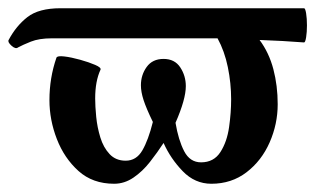

<svg xmlns="http://www.w3.org/2000/svg" viewBox="-24 -435 772 466"><path d="M253 11Q201 11 166.5 -20Q132 -51 114 -97.5Q96 -144 96 -192Q96 -246 113 -295Q115 -300 132 -298Q149 -296 170.5 -290Q192 -284 207 -277.5Q222 -271 220 -266Q207 -238 207 -196Q207 -177 209.5 -151.5Q212 -126 219.5 -101.5Q227 -77 242 -61Q257 -45 281 -45Q307 -45 321.5 -70Q336 -95 347 -139Q331 -172 324.5 -192Q318 -212 318 -228Q318 -253 332 -272.5Q346 -292 373 -292Q400 -292 413.5 -271.5Q427 -251 427 -226Q427 -194 402 -137Q409 -95 423 -68Q437 -41 464 -41Q495 -41 511 -66Q527 -91 532 -126.5Q537 -162 537 -194Q537 -233 529 -272Q521 -311 504 -342Q481 -342 463 -342H102Q71 -342 51 -334Q31 -326 20 -320Q14 -315 4 -324Q-6 -333 -3 -338Q15 -372 42.5 -393.5Q70 -415 123 -415H714Q717 -415 719 -402.5Q721 -390 721 -373.5Q721 -357 719 -344.5Q717 -332 714 -332Q689 -334 661.5 -335.5Q634 -337 606 -338Q629 -307 639.5 -267Q650 -227 650 -182Q650 -134 630.5 -89.5Q611 -45 574.5 -17Q538 11 489 11Q449 11 419.5 -19.5Q390 -50 373 -88Q358 -65 340 -42Q322 -19 300 -4Q278 11 253 11Z"/></svg>

Font: Junicode SmExp
Style: Bold
Weight: 700
Width: 6
Designer: Peter S. Baker
Version: Version 2.205; ttfautohint (v1.8.4)